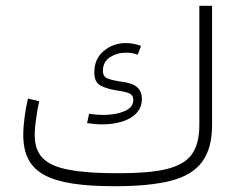

<svg xmlns="http://www.w3.org/2000/svg" viewBox="-20 -644 841 664"><path d="M333.5 -213.9C405.3 -213.9 470.7 -241.2 470.7 -300.8C470.7 -349.6 431.6 -357.9 391.6 -362.8C376.5 -365.2 363.3 -368.2 352.5 -372.6C341.3 -376.5 335.9 -385.3 335.9 -399.4C335.9 -419.9 344.2 -435.5 360.4 -446.3C376.5 -456.5 395 -461.9 416 -461.9C429.2 -461.9 442.9 -459.5 456.5 -455.1L467.8 -485.4C449.7 -491.7 432.6 -495.1 415.5 -495.1C385.7 -495.1 360.4 -485.8 338.9 -467.8C316.9 -449.7 306.2 -424.8 306.2 -393.1C306.2 -369.6 314 -354.5 329.6 -347.2C344.7 -339.8 361.3 -335 379.4 -332C396.5 -329.6 410.6 -326.7 422.9 -322.8C435.1 -318.8 440.9 -310.5 440.9 -298.3C440.9 -285.2 435.5 -274.9 424.8 -267.6C403.3 -252.4 368.2 -246.6 336.9 -246.6C320.8 -246.6 303.2 -248 288.1 -250.5L281.2 -218.3C298.3 -215.8 315.9 -213.9 333.5 -213.9ZM386.7 -44.9C315.9 -44.9 259.8 -48.8 217.8 -57.1C133.8 -72.8 100.1 -109.4 100.1 -177.2C100.1 -192.4 101.6 -211.4 105 -233.4C107.9 -255.4 111.3 -275.9 115.7 -293.9L76.7 -303.2C66.9 -262.2 60.5 -213.4 60.5 -177.7C60.5 -44.9 147.9 0 378.4 0C458 0 522 -6.3 571.3 -19C669.4 -44.4 713.4 -104 713.4 -211.9V-624H669.4V-211.9C669.4 -167 660.2 -132.3 642.1 -108.4C605.5 -60.1 525.4 -44.9 386.7 -44.9Z"/></svg>

Font: Estedad ExtraLight
Style: Regular
Weight: 200
Designer: Amin Abedi
Version: Version 7.3